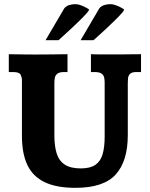

<svg xmlns="http://www.w3.org/2000/svg" viewBox="-20 -903 729 936"><path d="M347.7 12.7Q255.4 12.7 197.8 -14.9Q140.1 -42.5 113.5 -98.6Q86.9 -154.8 86.9 -240.7V-514.2Q86.9 -525.4 80.6 -538.6Q74.2 -551.8 43.9 -551.8H22.9V-638.7Q33.2 -638.7 56.4 -638.2Q79.6 -637.7 106 -637.5Q132.3 -637.2 150.4 -637.2Q188 -637.2 225.1 -637.7Q262.2 -638.2 309.1 -638.7V-551.8H293Q270 -551.8 259.8 -543.9Q249.5 -536.1 247.3 -523.7Q245.1 -511.2 245.1 -497.1V-242.7Q245.1 -190.9 256.3 -155Q267.6 -119.1 295.7 -100.6Q323.7 -82 374 -82Q419.9 -82 445.1 -99.4Q470.2 -116.7 480.2 -151.1Q490.2 -185.5 490.2 -236.3V-501Q490.2 -513.2 487.8 -524.9Q485.4 -536.6 475.1 -544.2Q464.8 -551.8 440.9 -551.8H423.3V-638.7Q432.1 -638.2 456.3 -637.9Q480.5 -637.7 508.1 -637.7Q535.6 -637.7 554.2 -637.7Q564.9 -637.7 583.5 -637.9Q602.1 -638.2 624.3 -638.4Q646.5 -638.7 667.5 -638.7V-551.8H644.5Q622.1 -551.8 613.5 -542.5Q605 -533.2 604 -520.3Q603 -507.3 603 -497.1V-244.1Q603 -117.7 544.2 -52.5Q485.4 12.7 347.7 12.7ZM373 -707 463.9 -861.8Q472.2 -873 487.1 -877.9Q502 -882.8 518.6 -882.8Q530.8 -882.8 546.1 -877Q561.5 -871.1 573.2 -864.5Q585 -857.9 585 -855.5Q584.5 -850.6 571 -835.7Q557.6 -820.8 537.6 -801.3Q517.6 -781.7 496.6 -762.2Q475.6 -742.7 458.7 -727.5Q441.9 -712.4 436 -707ZM202.1 -707 293 -861.8Q301.3 -873 316.2 -877.9Q331.1 -882.8 347.7 -882.8Q359.9 -882.8 375.2 -877Q390.6 -871.1 402.3 -864.5Q414.1 -857.9 414.1 -855.5Q413.6 -850.6 400.1 -835.7Q386.7 -820.8 366.7 -801.3Q346.7 -781.7 325.7 -762.2Q304.7 -742.7 287.8 -727.5Q271 -712.4 265.1 -707Z"/></svg>

Font: Kameron
Style: Bold
Weight: 700
Designer: Vernon Adams
Foundry: Vernon Adams
Version: Version 1.100